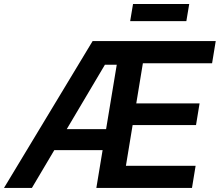

<svg xmlns="http://www.w3.org/2000/svg" viewBox="-49 -931 1089 951"><path d="M-29.3 0 409.7 -727.5H1019.5L1001.5 -617.7H658.7L626 -418.9H939.5L921.9 -311.5H607.9L574.7 -109.9H919.9L901.9 0H428.2L529.3 -610.4H470.7L108.9 0ZM169.4 -187.5 186.5 -291.5H535.6L518.6 -187.5ZM888.2 -911.1 874 -826.2H595.7L609.9 -911.1Z"/></svg>

Font: Inter 24pt SemiBold
Style: Italic
Weight: 600
Italic angle: -9.3988°
Designer: Rasmus Andersson
Foundry: rsms
Version: Version 4.001;git-66647c0bb